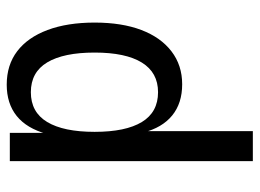

<svg xmlns="http://www.w3.org/2000/svg" viewBox="-118 -626 754 557"><g transform="rotate(90 258.5 -348.0)"><path d="M226 9Q169 9 129 -21.5Q89 -52 67.5 -109.5Q46 -167 46 -246Q46 -325 67.5 -381.5Q89 -438 129.5 -469Q170 -500 225 -500Q280 -500 315.5 -471Q351 -442 365 -387H361V-705H448V0H366V-107H369Q353 -49 317 -20Q281 9 226 9ZM248 -61Q306 -61 334.5 -108.5Q363 -156 363 -246Q363 -336 334.5 -383Q306 -430 248 -430Q191 -430 162 -383Q133 -336 133 -246Q133 -156 161.5 -108.5Q190 -61 248 -61Z"/></g></svg>

Font: Nunito Sans 10pt Condensed Medium
Style: Regular
Weight: 500
Width: 3
Designer: Vernon Adams
Foundry: Vernon Adams
Version: Version 3.101;gftools[0.9.27]